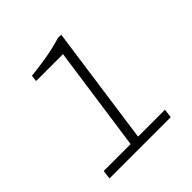

<svg xmlns="http://www.w3.org/2000/svg" viewBox="-184 -840 984 984"><g transform="rotate(-45 307.5 -348.0)"><path d="M58 0H502L508 -48H313L404 -696H381C284 -667 205 -660 149 -653L145 -619H340L259 -48H64Z"/></g></svg>

Font: Chivo Light
Style: Italic
Weight: 300
Italic angle: -8°
Designer: Hector Gatti
Foundry: Omnibus-Type
Version: Version 1.003;PS 001.003;hotconv 1.0.70;makeotf.lib2.5.58329